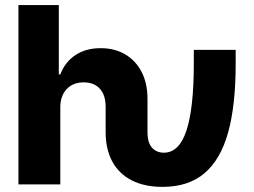

<svg xmlns="http://www.w3.org/2000/svg" viewBox="-20 -727 1002 757"><path d="M52.7 -707H211.9V-433.6H217.8Q236.3 -482.4 277.3 -509.8Q318.4 -537.1 377 -537.1Q432.1 -537.1 473.9 -512.5Q515.6 -487.8 538.6 -442.9Q561.5 -397.9 561.5 -337.9V-206.1Q561.5 -164.6 579.3 -144.8Q597.2 -125 626 -125Q686.5 -125 715.3 -212.9Q744.1 -300.8 744.1 -475.6V-530.3H909.2V-475.6Q909.2 -311.5 879.4 -204.6Q849.6 -97.7 786.1 -43.9Q722.7 9.8 621.1 9.8Q548.8 9.8 498.5 -16.4Q448.2 -42.5 422.4 -90.8Q396.5 -139.2 396.5 -206.1V-306.6Q396.5 -351.6 373.8 -377Q351.1 -402.3 309.6 -402.3Q268.1 -402.3 242.9 -375.7Q217.8 -349.1 217.8 -303.7V0H52.7Z"/></svg>

Font: Pretendard ExtraBold
Style: Regular
Weight: 800
Designer: Base glyphs from Inter by Rasmus Andersson; Hangeul glyphs from Noto Sans CJK(Source Han Sans) by Jang Soo-young and Kan
Foundry: Kil Hyung-jin
Version: Version 1.309